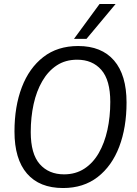

<svg xmlns="http://www.w3.org/2000/svg" viewBox="-20 -940 689 968"><path d="M298 8Q179 8 116 -65Q53 -138 53 -277Q53 -403 90 -500Q127 -597 198.5 -652.5Q270 -708 374 -708Q492 -708 555 -635Q618 -562 618 -423Q618 -297 581 -200Q544 -103 472.5 -47.5Q401 8 298 8ZM303 -61Q361 -61 405 -89.5Q449 -118 478 -168.5Q507 -219 521.5 -285Q536 -351 536 -426Q536 -536 491 -587.5Q446 -639 369 -639Q310 -639 266.5 -610.5Q223 -582 193.5 -531.5Q164 -481 149.5 -415Q135 -349 135 -274Q135 -164 180.5 -112.5Q226 -61 303 -61ZM353 -744 482 -920H563L416 -744Z"/></svg>

Font: Georama
Style: Italic
Weight: 400
Italic angle: -9°
Designer: Jean-Baptiste Levee
Foundry: Production Type
Version: Version 1.000